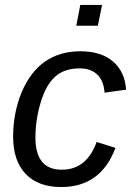

<svg xmlns="http://www.w3.org/2000/svg" viewBox="-20 -745 540 775"><path d="M229 -60Q330 -60 370 -172L446 -148Q387 10 227 10Q134 10 83.5 -43Q33 -96 33 -193Q33 -290 68 -374Q138 -538 305 -538Q388 -538 436 -497Q484 -456 489 -383L402 -371Q399 -418 373 -443.5Q347 -469 302 -469Q240 -469 203 -436Q165 -402 144 -331Q123 -260 123 -190Q123 -60 229 -60ZM375 -641H288L304 -725H392Z"/></svg>

Font: Libra Sans
Style: Italic
Weight: 400
Italic angle: -12°
Foundry: Context Ltd
Version: Version 1.002